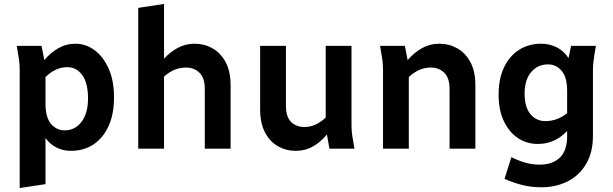

<svg xmlns="http://www.w3.org/2000/svg" viewBox="-20 -755 3111 975"><path d="M65 -522H191L205 -450Q236 -487 276 -510Q316 -533 363 -533Q416 -533 460.5 -500Q505 -467 532 -406Q559 -345 559 -261Q559 -174 530.5 -113Q502 -52 453 -20.5Q404 11 340 11Q302 11 268.5 -5Q235 -21 211 -54V180L80 200V-398Q80 -419 78.5 -436Q77 -453 73 -474ZM211 -229Q211 -159 239 -126Q267 -93 308 -93Q361 -93 394 -136.5Q427 -180 427 -255Q427 -334 397.5 -374Q368 -414 321 -414Q263 -414 211 -364Z M682 0V-715L813 -735V-457Q844 -491 883 -512Q922 -533 969 -533Q1017 -533 1058.5 -510Q1100 -487 1125.5 -440Q1151 -393 1151 -323V0H1020V-303Q1020 -359 993 -385.5Q966 -412 924 -412Q864 -412 813 -366V0Z M1301 -199V-522H1432V-218Q1432 -162 1458 -136Q1484 -110 1526 -110Q1583 -110 1634 -158V-522H1765V-124Q1765 -103 1766.5 -86Q1768 -69 1772 -47L1780 0H1653L1640 -72Q1609 -34 1569.5 -11.5Q1530 11 1481 11Q1433 11 1392 -12Q1351 -35 1326 -82Q1301 -129 1301 -199Z M1910 -522H2036L2050 -450Q2082 -487 2122.5 -510Q2163 -533 2212 -533Q2260 -533 2301.5 -510Q2343 -487 2368.5 -440Q2394 -393 2394 -323V0H2263V-303Q2263 -359 2236 -385.5Q2209 -412 2167 -412Q2108 -412 2056 -364V0H1925V-398Q1925 -419 1923.5 -436Q1922 -453 1918 -474Z M2512 -274Q2512 -357 2540.5 -415Q2569 -473 2617.5 -503Q2666 -533 2728 -533Q2770 -533 2806.5 -515Q2843 -497 2867 -460L2880 -522H3006L2998 -474Q2995 -453 2993 -436Q2991 -419 2991 -398V-65Q2991 18 2957 76.5Q2923 135 2863.5 165.5Q2804 196 2729 196Q2674 196 2626 183Q2578 170 2542 153L2577 43Q2608 59 2644 70Q2680 81 2721 81Q2785 81 2822.5 46Q2860 11 2860 -65V-90Q2798 -24 2711 -24Q2655 -24 2610 -54Q2565 -84 2538.5 -140Q2512 -196 2512 -274ZM2644 -280Q2644 -211 2673.5 -175.5Q2703 -140 2750 -140Q2809 -140 2860 -180V-293Q2860 -363 2832 -395.5Q2804 -428 2763 -428Q2710 -428 2677 -388.5Q2644 -349 2644 -280Z"/></svg>

Font: Radio Canada SemiBold
Style: Regular
Weight: 600
Designer: Charles Daoud, Etienne Aubert Bonn, Alexandre Saumier Demers, Jacques Le Bailly
Foundry: Radio-Canada
Version: Version 2.104; ttfautohint (v1.8.4.7-5d5b);gftools[0.9.28.de